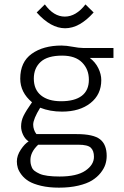

<svg xmlns="http://www.w3.org/2000/svg" viewBox="-20 -698 573 884"><path d="M373.5 -677.7 411.1 -640.6Q346.2 -567.9 279.8 -567.9Q213.9 -567.9 148.9 -640.6L186.5 -677.7Q227.1 -621.6 278.3 -621.6Q330.1 -621.6 373.5 -677.7ZM254.4 114.7Q333.5 114.7 373 87.9Q412.6 61 412.6 23.9Q412.6 -3.9 398.2 -17.8Q383.8 -31.7 340.8 -31.7H155.8Q120.1 2 120.1 38.6Q120.1 48.3 121.3 55.4Q122.6 62.5 126.5 72.3Q130.4 82 139.4 88.9Q148.4 95.7 162.4 102.1Q176.3 108.4 200 111.6Q223.6 114.7 254.4 114.7ZM362.3 -477.1H502.4V-431.2H393.6Q418.9 -412.1 432.6 -384.3Q446.3 -356.4 446.3 -329.1Q446.3 -262.7 396.5 -223.4Q346.7 -184.1 265.6 -184.1Q210 -184.1 165 -202.1Q132.8 -149.9 132.8 -124Q132.8 -112.3 136.7 -101.3Q140.6 -90.3 144.5 -85.4L147.9 -80.6H333Q410.2 -80.6 440.7 -56.6Q471.2 -32.7 471.2 20Q471.2 40 465.1 59.1Q459 78.1 443.4 97.9Q427.7 117.7 403.8 132.6Q379.9 147.5 340.6 156.7Q301.3 166 251.5 166Q205.1 166 169.2 157.5Q133.3 148.9 112.8 136.5Q92.3 124 79.3 106.9Q66.4 89.8 62 75.2Q57.6 60.5 57.6 45.4Q57.6 18.1 75.9 -9.3Q94.2 -36.6 111.8 -46.9Q95.7 -57.6 86.4 -77.1Q77.1 -96.7 77.1 -115.7Q77.1 -141.6 88.4 -164.6Q99.6 -187.5 127.4 -227.1Q73.2 -272.5 73.2 -335.9Q73.2 -412.6 126.2 -450.4Q179.2 -488.3 263.2 -488.3Q285.2 -488.3 314.5 -482.7Q343.8 -477.1 362.3 -477.1ZM266.1 -441.9Q198.7 -441.9 167.2 -413.1Q135.7 -384.3 135.7 -336.4Q135.7 -285.6 168.9 -258.8Q202.1 -231.9 261.2 -231.9Q323.7 -231.9 356.4 -256.8Q389.2 -281.7 389.2 -331.1Q389.2 -378.9 357.9 -410.4Q326.7 -441.9 266.1 -441.9Z"/></svg>

Font: Anaheim
Style: Regular
Weight: 400
Designer: vernon adams
Foundry: vernon adams
Version: Version 1.002; ttfautohint (v0.93.5-3d13) -l 8 -r 50 -G 200 